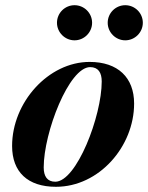

<svg xmlns="http://www.w3.org/2000/svg" viewBox="-20 -708 569 738"><path d="M394 -620.5C394 -583.5 424.5 -553 461.5 -553C498.5 -553 529 -583.5 529 -620.5C529 -658 498.5 -688 461.5 -688C424.5 -688 394 -658 394 -620.5ZM199 -620.5C199 -583.5 229.5 -553 266.5 -553C303.5 -553 334 -583.5 334 -620.5C334 -658 303.5 -688 266.5 -688C229.5 -688 199 -658 199 -620.5ZM195 10C361 10 495.5 -145 495.5 -310C495.5 -410 433 -470 324.5 -470C166 -470 26.5 -314.5 26.5 -147C26.5 -47 86.5 10 195 10ZM192.5 -9.5C161.5 -9.5 148 -30.5 148 -64.5C148 -198.5 245 -450 326.5 -450C357.5 -450 371 -429 371 -395C371 -261 274 -9.5 192.5 -9.5Z"/></svg>

Font: Bodoni* 11pt
Style: Bold Italic
Weight: 700
Italic angle: -13°
Version: Version 2.3